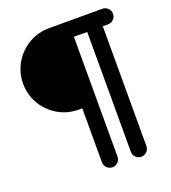

<svg xmlns="http://www.w3.org/2000/svg" viewBox="-162 -813 1039 1164"><g transform="rotate(-20 357.5 -231.0)"><path d="M312.5 179.7V-168H289.1Q193.4 -168 120.1 -229.5Q85 -258.8 61.5 -298.8Q26.4 -359.4 26.4 -430.7Q26.4 -502 62.5 -563.5Q97.7 -623 157.7 -658.2Q217.8 -693.4 289.1 -693.4H632.8Q654.3 -693.4 668.9 -678.7Q683.6 -664.1 683.6 -643.1Q683.6 -622.1 668.9 -607.4Q654.3 -592.8 632.8 -592.8H599.6V179.7Q599.6 201.2 585 215.8Q570.3 230.5 549.3 230.5Q528.3 230.5 513.7 215.8Q499 201.2 499 179.7V-592.8H413.1V179.7Q413.1 201.2 398.4 215.8Q383.8 230.5 362.8 230.5Q341.8 230.5 327.1 215.8Q312.5 201.2 312.5 179.7Z"/></g></svg>

Font: FakePearl
Style: SemiBold
Weight: 400
Version: Version 1.2